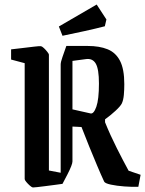

<svg xmlns="http://www.w3.org/2000/svg" viewBox="-20 -818 641 848"><path d="M440 -16Q426 -46 409 -86.5Q392 -127 374 -171Q356 -215 340 -257Q331 -257 321 -258Q311 -259 300 -259V-105Q300 -91 278 -48L256 -6Q244 -4 223 -1.5Q202 1 180.5 4Q159 7 143.5 8.5Q128 10 125 10Q120 9 111.5 1.5Q103 -6 96 -14.5Q89 -23 89 -27V-539L29 -555V-600Q47 -602 76.5 -605.5Q106 -609 131 -612Q156 -615 161 -614Q166 -613 174 -605.5Q182 -598 189 -589Q196 -580 196 -577V-65L248 -55V-533Q248 -544 256 -566.5Q264 -589 273 -615H368Q419 -615 455 -600.5Q491 -586 510 -549.5Q529 -513 529 -446Q529 -422 527 -399Q525 -376 518 -361Q512 -349 490.5 -329Q469 -309 444 -291V-278Q467 -221 496 -163.5Q525 -106 548 -64L601 -46L591 7Q564 8 530 5.5Q496 3 470 -2.5Q444 -8 440 -16ZM380 -317Q394 -314 405.5 -346.5Q417 -379 417 -449Q417 -513 403 -537Q389 -561 360 -557L300 -549V-335ZM256 -660 240 -701 407 -798 450 -732 443 -702Q405 -692 352.5 -680.5Q300 -669 256 -660Z"/></svg>

Font: Grenze Gotisch Medium
Style: Regular
Weight: 500
Designer: Renata Polastri
Foundry: Omnibus-Type
Version: Version 1.001